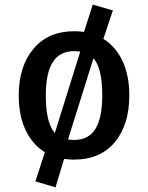

<svg xmlns="http://www.w3.org/2000/svg" viewBox="-20 -677 640 830"><path d="M539 -265Q539 -137 476 -62Q413 13 300 13Q278 13 257 10L220 133L133 107L174 -19Q120 -52 90.5 -115Q61 -178 61 -264Q61 -390 124.5 -466Q188 -542 301 -542Q322 -542 343 -539L381 -657L468 -632L427 -509Q481 -475 510 -412.5Q539 -350 539 -265ZM178 -264Q178 -146 217 -102L327 -454Q311 -456 301 -456Q239 -456 208.5 -409Q178 -362 178 -264ZM422 -265Q422 -383 384 -425L274 -74Q290 -72 300 -72Q362 -72 392 -119Q422 -166 422 -265Z"/></svg>

Font: Fira Mono Medium
Style: Regular
Weight: 500
Designer: Carrois Corporate & Edenspiekermann AG
Foundry: Carrois Corporate GbR & Edenspiekermann AG
Version: Version 3.206